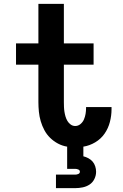

<svg xmlns="http://www.w3.org/2000/svg" viewBox="-20 -755 640 995"><path d="M270 220V150H370Q378 150 386 146.5Q394 143 394 135Q394 127 386 123.5Q378 120 370 120H328V5Q303 1 280.5 -11Q258 -23 240 -40.5Q222 -58 210 -80.5Q198 -103 191 -127Q184 -151 181.5 -176Q179 -201 179 -226V-420H63V-530H179V-735H311V-530H465V-420H311V-226Q311 -214 311.5 -201Q312 -188 314 -175.5Q316 -163 319.5 -151Q323 -139 329.5 -128Q336 -117 346.5 -109.5Q357 -102 370 -102Q385 -102 397 -112Q409 -122 415 -136Q421 -150 423.5 -165Q426 -180 426 -195Q426 -196 426 -197.5Q426 -199 426 -200H558Q558 -198 558 -195Q558 -192 558 -189Q558 -156 549.5 -123Q541 -90 522 -62.5Q503 -35 473.5 -17.5Q444 0 412 5V55Q425 58 438 65Q451 72 460 82.5Q469 93 473.5 107Q478 121 478 135Q478 155 469 173Q460 191 444 201.5Q428 212 408.5 216Q389 220 370 220Z"/></svg>

Font: Iosevka Slab XBdEx
Style: Regular
Weight: 800
Width: 7
Monospace: yes
Designer: Belleve Invis
Foundry: Belleve Invis
Version: Version 11.1.0; ttfautohint (v1.8.3)